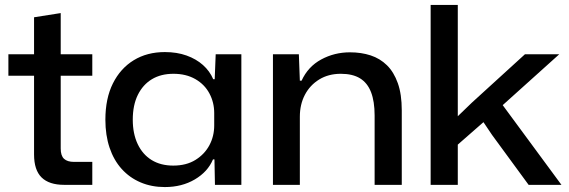

<svg xmlns="http://www.w3.org/2000/svg" viewBox="-20 -749 2305 778"><path d="M240 0Q179 0 148.5 -30Q118 -60 118 -123V-442H14V-529H118V-679L226 -696V-529H354V-442H226V-147Q226 -118 239.5 -105.5Q253 -93 280 -93H354V0Z M648 9Q594 9 549.5 -10Q505 -29 473 -64.5Q441 -100 424 -150.5Q407 -201 407 -264Q407 -350 437.5 -411Q468 -472 522 -505Q576 -538 648 -538Q697 -538 736 -524Q775 -510 802.5 -485.5Q830 -461 844 -428H850L854 -529H958V0H851L849 -103H843Q822 -53 769.5 -22Q717 9 648 9ZM682 -78Q735 -78 772 -101Q809 -124 828.5 -160.5Q848 -197 848 -241V-291Q848 -334 828.5 -370.5Q809 -407 771.5 -428.5Q734 -450 683 -450Q632 -450 595.5 -428Q559 -406 538.5 -364.5Q518 -323 518 -264Q518 -207 538 -165Q558 -123 594.5 -100.5Q631 -78 682 -78Z M1086 0V-529H1191L1195 -422H1202Q1228 -479 1281.5 -508Q1335 -537 1398 -537Q1444 -537 1482 -524.5Q1520 -512 1548 -484.5Q1576 -457 1592 -412Q1608 -367 1608 -302V0H1498V-281Q1498 -338 1483.5 -375.5Q1469 -413 1439 -431.5Q1409 -450 1361 -450Q1311 -450 1273.5 -427Q1236 -404 1215.5 -365Q1195 -326 1195 -276V0Z M1725 0V-729H1835V-278L1892 -333L2107 -529H2246L2017 -323L2255 0H2122L1974 -202L1939 -254L1835 -163V0Z"/></svg>

Font: Mona Sans SemiExpanded Medium
Style: Regular
Weight: 500
Width: 6
Designer: Deni Anggara
Foundry: GitHub
Version: Version 2.000